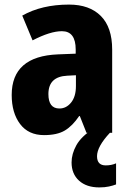

<svg xmlns="http://www.w3.org/2000/svg" viewBox="-20 -579 568 837"><path d="M311 -251V-204Q311 -158 290 -132Q269 -106 239 -106Q191 -106 191 -169Q191 -245 273 -249ZM281 -559Q162 -559 77 -511L122 -403Q199 -443 250 -443Q310 -443 310 -363V-345L233 -342Q31 -334 31 -165Q31 -87 67.5 -38.5Q104 10 172 10Q229 10 262.5 -10Q296 -30 325 -73H328L357 0H469V-363Q469 -460 419.5 -509.5Q370 -559 281 -559ZM403 102Q403 60 459 0L387 -18Q334 16 313 54Q292 92 292 129Q292 179 324.5 208.5Q357 238 413 238Q437 238 455 234Q473 230 486 225V133Q466 142 441 142Q403 142 403 102Z"/></svg>

Font: Noto Sans Display SemiCondensed Extra
Style: Regular
Weight: 800
Width: 4
Designer: Monotype Design Team
Foundry: Monotype Imaging Inc.
Version: Version 1.900